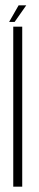

<svg xmlns="http://www.w3.org/2000/svg" viewBox="-20 -697 144 717"><path d="M29.5 0V-597.5H63V0ZM14 -615 49.5 -677H78L34.5 -615Z"/></svg>

Font: Anybody Condensed ExtraLight
Style: Regular
Weight: 200
Width: 3
Designer: Tyler Finck
Foundry: Etcetera Type Company
Version: Version 1.010; ttfautohint (v1.8.3) -l 8 -r 50 -G 200 -x 14 